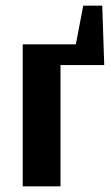

<svg xmlns="http://www.w3.org/2000/svg" viewBox="-20 -656 391 676"><path d="M60 0V-500H247L273 -636H340L347 -427H193V0Z"/></svg>

Font: Arsenal SC
Style: Bold
Weight: 700
Designer: Andrij Shevchenko
Foundry: Stairsfor
Version: Version 2.001; ttfautohint (v1.8.4.7-5d5b)